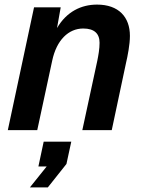

<svg xmlns="http://www.w3.org/2000/svg" viewBox="-20 -566 633 835"><path d="M14 0H142L207 -302C226 -392 278 -442 342 -442C390 -442 413 -420 413 -380C413 -353 408 -326 403 -301L338 0H466L528 -292C535 -322 545 -372 545 -410C545 -492 496 -546 402 -546C334 -546 270 -516 228 -444L244 -534H128ZM110 249H188L269 147L290 50H170L147 158H183Z"/></svg>

Font: Geist SemiBold
Style: Italic
Weight: 600
Italic angle: -12°
Designer: Basement.studio, Andrés Briganti, Mateo Zaragoza
Foundry: Basement.studio, Vercel, Andrés Briganti, Guido Ferreyra, Mateo Zaragoza
Version: Version 1.500